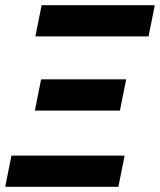

<svg xmlns="http://www.w3.org/2000/svg" viewBox="-24 -718 615 738"><path d="M112 -578 136 -698H571L547 -578ZM110 -293 134 -413H461L437 -293ZM-4 0 20 -120H455L431 0Z"/></svg>

Font: IBM Plex Sans Condensed
Style: Bold Italic
Weight: 700
Width: 3
Italic angle: -11.31°
Designer: Mike Abbink, Paul van der Laan, Pieter van Rosmalen
Foundry: Bold Monday
Version: Version 3.201